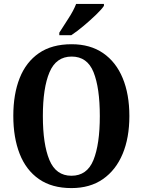

<svg xmlns="http://www.w3.org/2000/svg" viewBox="-20 -951 729 981"><path d="M345 10Q245 10 179 -36Q113 -82 80.5 -165Q48 -248 48 -359Q48 -470 80.5 -552Q113 -634 179 -679.5Q245 -725 346 -725Q441 -725 507 -679.5Q573 -634 607 -551.5Q641 -469 641 -358Q641 -247 606.5 -164.5Q572 -82 506 -36Q440 10 345 10ZM345 -53Q425 -53 457.5 -133.5Q490 -214 490 -358Q490 -502 458 -582Q426 -662 346 -662Q267 -662 233 -582Q199 -502 199 -358Q199 -214 232.5 -133.5Q266 -53 345 -53ZM283 -784Q303 -816 329.5 -856.5Q356 -897 369 -931H511V-921Q500 -904 471 -876Q442 -848 407.5 -819Q373 -790 344 -771H283Z"/></svg>

Font: Noto Serif Khmer Condensed
Style: Bold
Weight: 700
Width: 3
Designer: Danh Hong and the Monotype Design Team
Foundry: Monotype Imaging Inc.
Version: Version 2.004; ttfautohint (v1.8.4.7-5d5b)